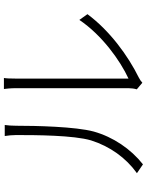

<svg xmlns="http://www.w3.org/2000/svg" viewBox="97 -846 761 996"><g transform="rotate(-90 478.0 -348.5)"><path d="M122.9 12.1C202.8 -50.8 264.9 -142.8 293 -242.9C318.9 -338.1 323.2 -545.1 323.2 -646C323.2 -668 324.9 -688.9 327.1 -704.9H269.9C272.7 -685.7 274.9 -668 274.9 -646C274.9 -544 274.1 -348 247.2 -257.1C216.3 -159.1 155.9 -75.3 77.1 -19.2ZM546.2 8.9C554.3 1.8 561.8 -3.9 573.9 -9.9C685.7 -65 816.1 -159.8 902 -275.9L872.2 -317.8C793.3 -201 663 -106.9 567.8 -62.9V-644.9C567.8 -677.9 568.9 -699.2 571 -709.2H513.8C514.9 -699.2 518.1 -677.9 518.1 -644.9V-63.9C518.1 -49 516 -33 512.1 -19.9Z"/></g></svg>

Font: Karasuma Gothic
Style: Light
Weight: 300
Designer: Rasmus Andersson / Ryoko Nishizuka
Foundry: rsms
Version: Version 1.00